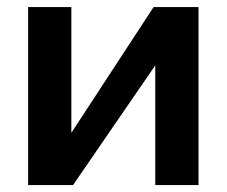

<svg xmlns="http://www.w3.org/2000/svg" viewBox="-20 -533 653 553"><path d="M427.2 0V-344.7L190.4 0H61V-512.7H185.5V-150.4L422.4 -512.7H551.8V0Z"/></svg>

Font: SansationBold
Style: Bold
Weight: 700
Designer: Bernd Montag
Version: Version 1.301